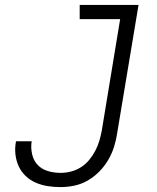

<svg xmlns="http://www.w3.org/2000/svg" viewBox="-20 -755 640 783"><path d="M227 8Q200 8 174.5 4Q149 0 126 -10Q103 -20 85 -37Q67 -54 56.5 -76.5Q46 -99 43 -125Q40 -151 45 -177Q45 -178 45 -178Q45 -178 45 -179H110Q109 -178 109 -178Q109 -178 109 -178Q105 -152 111 -126Q117 -100 133.5 -82.5Q150 -65 175 -57.5Q200 -50 227 -50Q248 -50 269.5 -55.5Q291 -61 310 -73Q329 -85 343.5 -102.5Q358 -120 368.5 -140Q379 -160 385 -180.5Q391 -201 395 -222L470 -677H305V-735H545L458 -213Q454 -185 445.5 -157.5Q437 -130 422 -104Q407 -78 385.5 -56Q364 -34 338 -19Q312 -4 283.5 2Q255 8 227 8Z"/></svg>

Font: Iosevka Curly Slab LtExObl
Style: Regular
Weight: 300
Width: 7
Italic angle: -9°
Monospace: yes
Designer: Belleve Invis
Foundry: Belleve Invis
Version: Version 11.1.0; ttfautohint (v1.8.3)